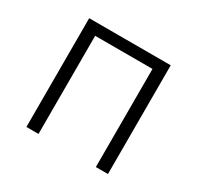

<svg xmlns="http://www.w3.org/2000/svg" viewBox="-117 -648 804 783"><g transform="rotate(30 285.0 -256.0)"><path d="M93 0V-512H477V0H420V-462H150V0Z"/></g></svg>

Font: IBM Plex Sans Light
Style: Regular
Weight: 300
Designer: Mike Abbink, Paul van der Laan, Pieter van Rosmalen
Foundry: Bold Monday
Version: Version 3.201